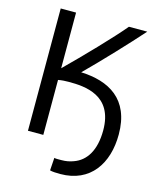

<svg xmlns="http://www.w3.org/2000/svg" viewBox="-129 -786 869 1063"><g transform="rotate(15 306.0 -254.0)"><path d="M286 -385C445 -379 576 -310 576 -106C576 60 492 189 319 189C297 189 272 188 260 184L265 111C271 114 290 113 307 113C331 113 353 109 374 101C443 77 487 9 487 -106C487 -307 326 -316 234 -316C214 -316 194 -315 173 -311V4H85V-697H173V-378C270 -473 412 -620 476 -697H581C505 -611 377 -475 286 -385Z"/></g></svg>

Font: Repo Regular
Style: Regular
Weight: 400
Designer: Stefan Peev
Foundry: Context Ltd
Version: Version 1.502